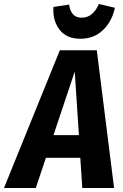

<svg xmlns="http://www.w3.org/2000/svg" viewBox="-68 -946 621 966"><path d="M346 0 336 -152H163L112 0H-48L233 -693H419L506 0ZM201 -266H329L308 -586ZM201 -911 280 -923Q283 -893 298.5 -875Q314 -857 343 -857Q373 -857 395 -876Q417 -895 429 -926L510 -907Q496 -839 450.5 -795Q405 -751 336 -751Q266 -751 231 -797.5Q196 -844 201 -911Z"/></svg>

Font: Fira Sans Condensed
Style: Bold Italic
Weight: 700
Width: 3
Italic angle: -8°
Designer: Carrois Corporate & Edenspiekermann AG
Foundry: Carrois Corporate GbR & Edenspiekermann AG
Version: Version 4.203